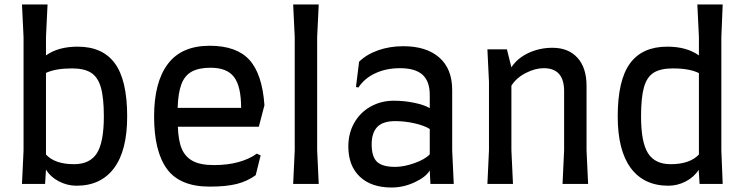

<svg xmlns="http://www.w3.org/2000/svg" viewBox="-20 -820 3321 856"><path d="M547 -301Q547 -149 488.5 -70.5Q430 8 321 8Q280 8 242.5 -11.5Q205 -31 185 -64L181 0H78L85 -149V-655L78 -800H192L185 -655V-573Q240 -612 326 -612Q438 -612 492.5 -537Q547 -462 547 -301ZM443 -301Q443 -385 429.5 -431Q416 -477 385.5 -496Q355 -515 301 -515Q228 -515 185 -495V-131Q225 -88 310 -88Q381 -88 412 -137Q443 -186 443 -301Z M667 -301Q667 -453 728 -534.5Q789 -616 915 -616Q1034 -616 1091.5 -553.5Q1149 -491 1159 -351L1134 -255H773Q775 -193 790.5 -156.5Q806 -120 840 -102Q874 -84 934 -84Q995 -84 1043.5 -97.5Q1092 -111 1125 -135L1142 -127L1120 -39Q1083 -12 1036 0Q989 12 915 12Q782 12 724.5 -66.5Q667 -145 667 -301ZM1055 -339Q1055 -435 1023.5 -476.5Q992 -518 919 -518Q866 -518 834.5 -500.5Q803 -483 788.5 -444Q774 -405 772 -339Z M1294 -150V-655L1287 -800H1401L1394 -655V-150L1401 0H1287Z M1736 -371Q1781 -371 1825.5 -362Q1870 -353 1896 -338V-397Q1896 -458 1863.5 -487Q1831 -516 1763 -516Q1702 -516 1653.5 -493.5Q1605 -471 1578 -430L1567 -432L1581 -545Q1615 -578 1666.5 -596Q1718 -614 1778 -614Q1881 -614 1938.5 -563.5Q1996 -513 1996 -419V-149L2003 0H1899L1896 -60Q1878 -30 1828 -7Q1778 16 1726 16Q1635 16 1584 -32.5Q1533 -81 1533 -167Q1533 -226 1559.5 -272.5Q1586 -319 1632.5 -345Q1679 -371 1736 -371ZM1742 -76Q1781 -76 1828.5 -93Q1876 -110 1896 -132V-245Q1872 -260 1829 -270Q1786 -280 1742 -280Q1687 -280 1662 -254Q1637 -228 1637 -176Q1637 -122 1660.5 -99Q1684 -76 1742 -76Z M2495 -150V-414Q2495 -516 2404 -516Q2366 -516 2324 -494.5Q2282 -473 2260 -438V-150L2267 0H2153L2160 -150V-455L2153 -600H2240L2260 -520Q2287 -561 2336.5 -584Q2386 -607 2443 -607Q2514 -607 2554.5 -562.5Q2595 -518 2595 -437V-150L2602 0H2488Z M3196 -149 3202 0H3099L3095 -63Q3074 -30 3037 -11Q3000 8 2960 8Q2851 8 2792.5 -70.5Q2734 -149 2734 -301Q2734 -462 2788.5 -537Q2843 -612 2955 -612Q3041 -612 3096 -573V-655L3089 -800H3202L3196 -655ZM3096 -131V-494Q3055 -515 2980 -515Q2925 -515 2894.5 -496Q2864 -477 2851 -431Q2838 -385 2838 -301Q2838 -186 2869 -137Q2900 -88 2970 -88Q3055 -88 3096 -131Z"/></svg>

Font: Farro
Style: Regular
Weight: 400
Designer: Aceler Chua
Foundry: Grayscale Limited
Version: Version 1.101